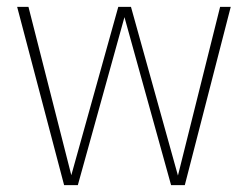

<svg xmlns="http://www.w3.org/2000/svg" viewBox="-20 -540 723 560"><path d="M653 -520 519 0H479L343 -490L207 0H167L30 -520H63L188 -29L325 -520H362L499 -28L622 -520Z"/></svg>

Font: Firava
Style: Regular
Weight: 400
Designer: Carrois Corporate & Edenspiekermann AG
Foundry: Greg Finn Gibson
Version: Version 5.000